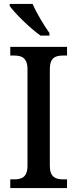

<svg xmlns="http://www.w3.org/2000/svg" viewBox="-20 -951 391 971"><path d="M185 -771H230V-784C203 -822 164 -886 145 -931H29V-921C53 -886 133 -807 185 -771ZM32 0H319V-44H298C261 -44 232 -56 232 -112V-601C232 -659 260 -670 298 -670H319V-714H32V-670H53C89 -670 119 -659 119 -601V-112C119 -55 89 -44 53 -44H32Z"/></svg>

Font: Noto Serif Lao SemiCondensed Medium
Style: Regular
Weight: 500
Width: 4
Designer: Monotype Design Team
Foundry: Monotype Imaging Inc.
Version: Version 2.003